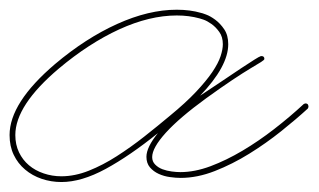

<svg xmlns="http://www.w3.org/2000/svg" viewBox="-41 -359 649 391"><path d="M585.9 -146.5Q587.2 -143.9 587.2 -141.9Q587.2 -140.6 585.9 -138Q562.5 -116.5 531.6 -91.8Q500.7 -67.1 466.5 -45.9Q432.3 -24.7 396.5 -10.7Q360.7 3.3 326.8 3.3Q317.1 3.3 305 1.6Q293 0 282.2 -4.9Q271.5 -9.8 264.3 -18.2Q257.2 -26.7 257.2 -39.7Q257.2 -59.2 280.6 -87.9Q223.3 -41.7 174.2 -15Q125 11.7 84 11.7Q63.2 11.7 43.9 5.2Q24.7 -1.3 10.1 -13.7Q-4.6 -26 -13 -43.6Q-21.5 -61.2 -21.5 -84Q-21.5 -149.7 71 -228.5Q133.5 -281.2 197.6 -310.2Q261.7 -339.2 319 -339.2Q346.4 -339.2 368.5 -332.7Q369.8 -332.7 378.6 -329.4Q387.4 -326.2 397.5 -318.7Q407.6 -311.2 415.7 -299.2Q423.8 -287.1 423.8 -268.9Q423.8 -224 366.5 -164.1Q390 -179.7 411.8 -194.3Q433.6 -209 450.2 -220.1Q466.8 -231.1 477.2 -237.6Q487.6 -244.1 488.9 -244.1Q489.6 -244.8 491.5 -244.8Q497.4 -244.8 497.4 -238.9Q497.4 -237 490.6 -232.7Q483.7 -228.5 469.1 -219.7Q454.4 -210.9 432 -196Q409.5 -181 378.9 -158.9Q324.2 -119.1 296.5 -88.5Q268.9 -57.9 268.9 -39.1Q268.9 -29.9 275.1 -23.8Q281.2 -17.6 290 -14.3Q298.8 -11.1 308.6 -9.8Q318.4 -8.5 326.2 -8.5Q355.5 -8.5 387.7 -20.5Q419.9 -32.6 452.8 -52.1Q485.7 -71.6 517.6 -96.4Q549.5 -121.1 577.5 -147.1Q580.1 -148.4 581.4 -148.4Q584 -148.4 585.9 -146.5ZM84 0Q111.3 0 140 -11.4Q168.6 -22.8 196.9 -41Q225.3 -59.2 252.6 -80.7Q279.9 -102.2 304.7 -123Q337.2 -149.7 358.1 -171.9Q378.9 -194 391.3 -212.2Q403.6 -230.5 408.2 -244.5Q412.8 -258.5 412.8 -268.9Q412.8 -283.9 405.6 -293.9Q398.4 -304 389.6 -310.2Q380.9 -316.4 373.4 -319Q365.9 -321.6 365.2 -321.6Q343.8 -327.5 319 -327.5Q263.7 -327.5 201.8 -299.2Q140 -270.8 78.8 -219.4Q-9.8 -144.5 -9.8 -84Q-9.8 -64.5 -2.3 -48.8Q5.2 -33.2 17.9 -22.5Q30.6 -11.7 47.9 -5.9Q65.1 0 84 0Z"/></svg>

Font: League Script
Style: League Script
Weight: 400
Foundry: Haley Fiege
Version: Version 1.001